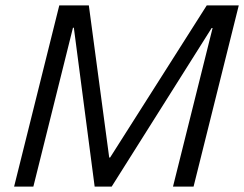

<svg xmlns="http://www.w3.org/2000/svg" viewBox="-20 -695 909 715"><path d="M32.5 0 200.8 -675H310.8L386.7 -108.3H390L750 -675H869.2L700.8 0H624.2L771.7 -590.8H768.3L395.8 0H332.5L255 -591.7H251.7L104.2 0Z"/></svg>

Font: Funnel Sans Light
Style: Italic
Weight: 300
Italic angle: -14.036°
Designer: NORD ID, Kristian Moeller
Foundry: Dicotype
Version: Version 1.000